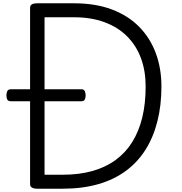

<svg xmlns="http://www.w3.org/2000/svg" viewBox="-20 -1148 1106 1168"><path d="M207 0Q163 0 163 -28V-1101Q163 -1115 174 -1121.5Q185 -1128 207 -1128H430Q561 -1128 660.5 -1090.5Q760 -1053 827 -984.5Q894 -916 928 -824Q962 -732 962 -622Q962 -507 937.5 -410Q913 -313 865 -237Q817 -161 745 -108Q673 -55 577 -27.5Q481 0 361 0ZM251 -85H360Q461 -85 541.5 -107.5Q622 -130 683 -174.5Q744 -219 784.5 -284Q825 -349 845.5 -433.5Q866 -518 866 -622Q866 -717 837.5 -794Q809 -871 753 -927Q697 -983 615.5 -1013Q534 -1043 430 -1043H251ZM47 -532Q29 -532 24 -543Q19 -554 19 -567Q19 -581 24 -593Q29 -605 47 -605H474Q491 -605 496 -593Q501 -581 501 -567Q501 -554 496 -543Q491 -532 474 -532Z"/></svg>

Font: Playwrite CL
Style: Regular
Weight: 400
Designer: Veronika Burian, José Scaglione
Foundry: TypeTogether
Version: Version 1.002